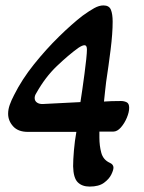

<svg xmlns="http://www.w3.org/2000/svg" viewBox="-20 -476 532 709"><path d="M311 213Q283 213 267 197Q251 181 250 138Q250 115 253 79.5Q256 44 262 11H83Q47 11 28.5 -9.5Q10 -30 10 -56Q10 -72 16 -89Q22 -106 32 -125Q61 -183 105.5 -238.5Q150 -294 198 -341Q246 -388 285 -418Q310 -436 328 -446Q346 -456 362 -456Q383 -456 389.5 -440Q396 -424 396 -396Q396 -353 388.5 -293Q381 -233 372 -174Q370 -157 368 -139Q366 -121 364 -101Q377 -102 392.5 -102.5Q408 -103 427 -103Q438 -103 447.5 -98.5Q457 -94 457 -78Q457 -62 448.5 -41.5Q440 -21 426.5 -5.5Q413 10 398 10H347V32Q347 62 354 88Q361 114 385 125Q399 131 399 143Q399 152 391 168.5Q383 185 364 199Q345 213 311 213ZM140 -92 277 -99Q280 -117 284 -145.5Q288 -174 292 -203.5Q296 -233 298.5 -257.5Q301 -282 301 -293Q301 -309 292 -309Q284 -309 269 -299Q233 -273 190 -232Q147 -191 114 -132Q108 -123 108 -114Q108 -103 117 -97Q126 -91 140 -92Z"/></svg>

Font: Akaya Kanadaka
Style: Regular
Weight: 400
Designer: Vaishnavi Murthy Yerkadithaya, Juan Luis Blanco Aristondo
Version: Version 1.002; ttfautohint (v1.8.3)